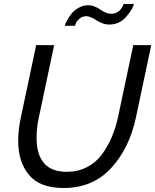

<svg xmlns="http://www.w3.org/2000/svg" viewBox="-20 -936 777 961"><path d="M356 -807H304Q306 -816 314 -831Q322 -846 335.5 -864.5Q349 -883 372.5 -896.5Q396 -910 422 -910Q450 -910 481.5 -888.5Q513 -867 535 -867Q552 -867 565 -874Q578 -881 585 -890.5Q592 -900 595 -906Q598 -912 599 -916H650Q645 -891 611.5 -852Q578 -813 526 -813Q496 -813 463.5 -834Q431 -855 412 -855Q393 -855 379 -843.5Q365 -832 360.5 -821.5Q356 -811 356 -807ZM71 -232Q71 -287 85 -351L161 -710H251L175 -351Q163 -297 163 -247Q163 -76 314 -76Q369 -76 414.5 -99Q460 -122 490 -163Q520 -204 539.5 -250Q559 -296 571 -351L647 -710H737L661 -351Q628 -194 536 -94.5Q444 5 298 5Q180 5 125.5 -60Q71 -125 71 -232Z"/></svg>

Font: Raleway-v4020 Medium
Style: Italic
Weight: 500
Italic angle: -12°
Designer: Matt McInerney, Pablo Impallari, Rodrigo Fuenzalida
Foundry: Matt McInerney, Pablo Impallari, Rodrigo Fuenzalida
Version: Version 4.020;PS 004.020;hotconv 1.0.88;makeotf.lib2.5.64775